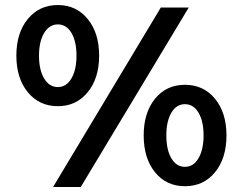

<svg xmlns="http://www.w3.org/2000/svg" viewBox="-20 -730 965 763"><path d="M45 -509Q45 -599 90.5 -654.5Q136 -710 210 -710Q283 -710 328.5 -654.5Q374 -599 374 -509Q374 -419 328.5 -363.5Q283 -308 210 -308Q136 -308 90.5 -363.5Q45 -419 45 -509ZM619 -700H730L301 13H191ZM284 -509Q284 -565 264 -599Q244 -633 210 -633Q176 -633 155.5 -599Q135 -565 135 -509Q135 -452 155.5 -418Q176 -384 210 -384Q244 -384 264 -418.5Q284 -453 284 -509ZM551 -192Q551 -282 596 -337.5Q641 -393 715 -393Q789 -393 834.5 -337.5Q880 -282 880 -192Q880 -101 834.5 -45.5Q789 10 715 10Q641 10 596 -45.5Q551 -101 551 -192ZM789 -192Q789 -248 769 -282Q749 -316 715 -316Q681 -316 661 -282Q641 -248 641 -192Q641 -135 661 -101Q681 -67 715 -67Q749 -67 769 -101.5Q789 -136 789 -192Z"/></svg>

Font: Sarabun Medium
Style: Regular
Weight: 500
Designer: Suppakit Chalermlarp | Katatrad Co.,Ltd.
Foundry: Cadson Demak Co.,Ltd.
Version: Version 1.000; ttfautohint (v1.6)